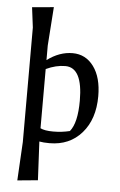

<svg xmlns="http://www.w3.org/2000/svg" viewBox="-60 -721 612 982"><g transform="rotate(5 246.0 -230.5)"><path d="M78 21V-567L65 -670L176 -680L162 -482V-407Q225 -454 292.5 -454Q360 -454 401 -398Q442 -342 442 -246Q442 -128 379.5 -56.5Q317 15 214 15Q183 15 162 11L172 209L67 219ZM162 -57Q184 -46 228 -46Q272 -46 313 -56Q350 -101 350 -215Q350 -385 261 -385Q213 -385 162 -361Z"/></g></svg>

Font: Galdeano
Style: Regular
Weight: 400
Designer: Dario Manuel Muhafara
Foundry: Dario Manuel Muhafara
Version: Version 1.001